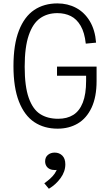

<svg xmlns="http://www.w3.org/2000/svg" viewBox="-20 -762 660 1155"><path d="M561 -361.5V-274.5Q561 -178.5 530.8 -114.2Q500.5 -50 447.8 -19Q395 12 326.5 12Q245.5 12 186.2 -27.5Q127 -67 94 -151Q61 -235 61 -364.5Q61 -494 93.8 -578Q126.5 -662 185.5 -701.8Q244.5 -741.5 325.5 -741.5Q387 -741.5 437.5 -714.8Q488 -688 520 -635Q552 -582 558 -505.5L496 -499.5Q489 -566 465.2 -606.8Q441.5 -647.5 406 -665.2Q370.5 -683 325 -683Q265 -683 221.2 -652.2Q177.5 -621.5 153 -550Q128.5 -478.5 128.5 -360.5Q128.5 -242 153 -173Q177.5 -104 221.8 -75.8Q266 -47.5 330 -47.5Q383.5 -47.5 420.8 -70.8Q458 -94 478 -144.5Q498 -195 498 -276V-332L533.5 -306.5H323V-361.5ZM251.5 208.5Q251.5 184 268 170Q284.5 156 309 156Q336.5 156 354.8 174Q373 192 373 226.5Q373 270 344.5 309.2Q316 348.5 274 373.5L246.5 340.5Q267 326 282.2 312.2Q297.5 298.5 308.8 282.5Q320 266.5 325.5 247.5L338.5 255.5Q326.5 261 311 261Q293 261 279.5 254.8Q266 248.5 258.8 236.5Q251.5 224.5 251.5 208.5Z"/></svg>

Font: Monaspace Neon Var ExtraLight
Style: Regular
Weight: 200
Designer: Riley Cran and the Lettermatic Team
Version: Version 1.200 (Monaspace Neon Var)